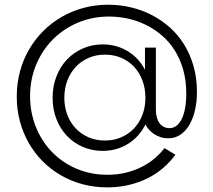

<svg xmlns="http://www.w3.org/2000/svg" viewBox="-20 -626 909 818"><path d="M437.3 172.3Q486.4 172.3 529.8 161.8Q573.2 151.4 609.8 133Q646.4 114.5 675.9 88.9Q705.5 63.2 727.3 33.2L680.9 5Q663.2 28.2 638.9 48.9Q614.5 69.5 583.9 85Q553.2 100.5 516.8 109.5Q480.5 118.6 438.2 118.6Q365.5 118.6 304.8 92.3Q244.1 65.9 200.5 20.5Q156.8 -25 132.5 -86.1Q108.2 -147.3 108.2 -216.4Q108.2 -288.2 133.9 -350Q159.5 -411.8 204.8 -457.5Q250 -503.2 311.6 -529.3Q373.2 -555.5 445 -555.5Q485.9 -555.5 525.9 -546.6Q565.9 -537.7 602.5 -519.5Q639.1 -501.4 670.5 -474.3Q701.8 -447.3 724.8 -410.7Q747.7 -374.1 760.7 -328.2Q773.6 -282.3 773.6 -226.8Q773.6 -192.7 768.6 -165.5Q763.6 -138.2 754.3 -119.3Q745 -100.5 731.8 -90.2Q718.6 -80 702.3 -80Q689.1 -80 678.2 -85.5Q667.3 -90.9 659.8 -100.9Q652.3 -110.9 648.2 -125.2Q644.1 -139.5 644.1 -157.7V-423.2H597.7V-328.6Q585 -353.2 566.6 -373.2Q548.2 -393.2 525.2 -407.3Q502.3 -421.4 475.2 -429.1Q448.2 -436.8 418.2 -436.8Q372.7 -436.8 333.4 -419.8Q294.1 -402.7 265.5 -372.5Q236.8 -342.3 220.5 -300.5Q204.1 -258.6 204.1 -209.5Q204.1 -160 220.5 -118.4Q236.8 -76.8 265.5 -46.8Q294.1 -16.8 333.2 0Q372.3 16.8 417.3 16.8Q448.2 16.8 475.7 8.9Q503.2 0.9 526.6 -13.9Q550 -28.6 568.4 -49.3Q586.8 -70 599.5 -95.5Q605.9 -83.6 615.5 -73Q625 -62.3 637.5 -54.3Q650 -46.4 664.8 -41.6Q679.5 -36.8 696.4 -36.8Q727.3 -36.8 750.2 -53.2Q773.2 -69.5 788.4 -96.8Q803.6 -124.1 811.4 -159.5Q819.1 -195 819.1 -233.2Q819.1 -294.1 804.3 -345.2Q789.5 -396.4 763.6 -437.7Q737.7 -479.1 702 -510.5Q666.4 -541.8 624.3 -563.2Q582.3 -584.5 535.7 -595.2Q489.1 -605.9 440.9 -605.9Q386.4 -605.9 336.4 -592.5Q286.4 -579.1 243 -554.1Q199.5 -529.1 164.3 -493.9Q129.1 -458.6 103.9 -415.2Q78.6 -371.8 65 -321.1Q51.4 -270.5 51.4 -214.5Q51.4 -160 64.5 -110.2Q77.7 -60.5 102.3 -17.3Q126.8 25.9 161.4 60.7Q195.9 95.5 238.9 120.5Q281.8 145.5 331.8 158.9Q381.8 172.3 437.3 172.3ZM426.8 -27.3Q389.5 -27.3 358 -40.7Q326.4 -54.1 303.2 -78.4Q280 -102.7 267 -136.1Q254.1 -169.5 254.1 -209.5Q254.1 -250 267.3 -283.9Q280.5 -317.7 303.6 -342Q326.8 -366.4 358.4 -379.8Q390 -393.2 427.3 -393.2Q464.5 -393.2 496.1 -379.8Q527.7 -366.4 550.7 -342Q573.6 -317.7 586.6 -283.9Q599.5 -250 599.5 -209.5Q599.5 -169.5 586.6 -136.1Q573.6 -102.7 550.7 -78.6Q527.7 -54.5 496.1 -40.9Q464.5 -27.3 426.8 -27.3Z"/></svg>

Font: Spartan MB
Style: Regular
Weight: 212
Designer: Matt Bailey, Mirko Velimirovic
Foundry: Matt Bailey
Version: Version 1.005